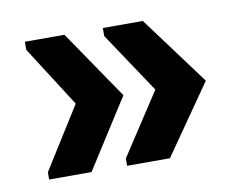

<svg xmlns="http://www.w3.org/2000/svg" viewBox="-49 -494 591 468"><g transform="rotate(-10 246.5 -260.5)"><path d="M337 -90H231V-108L331 -261L231 -411V-431H330L456 -261ZM143 -90H38V-108L134 -261L38 -411V-431H136L252 -261Z"/></g></svg>

Font: AR One Sans SemiBold
Style: Regular
Weight: 600
Designer: Niteesh Yadav
Foundry: Niteesh Yadav
Version: Version 1.001;gftools[0.9.33]